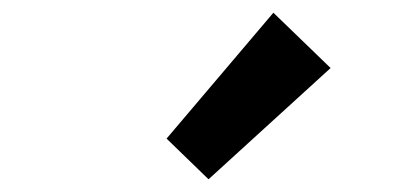

<svg xmlns="http://www.w3.org/2000/svg" viewBox="-20 -929 660 302"><path d="M308 -647 242 -711 410 -909 500 -822Z"/></svg>

Font: Noto Sans HK SemiBold
Style: Regular
Weight: 600
Version: Version 2.004-H2;hotconv 1.0.118;makeotfexe 2.5.65603